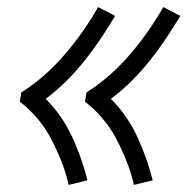

<svg xmlns="http://www.w3.org/2000/svg" viewBox="-20 -614 540 542"><path d="M358 -92Q350 -127 337 -159.5Q324 -192 308 -222.5Q292 -253 269.5 -279.5Q247 -306 220 -327L224 -353Q259 -375 290 -402.5Q321 -430 347.5 -461Q374 -492 397.5 -525.5Q421 -559 441 -594L489 -569Q469 -536 448 -504.5Q427 -473 403 -443Q379 -413 351.5 -385.5Q324 -358 293 -335Q339 -289 367 -229Q395 -169 411 -105ZM174 -92Q166 -127 153 -159.5Q140 -192 124 -222.5Q108 -253 85.5 -279.5Q63 -306 36 -327L40 -353Q75 -375 106 -402.5Q137 -430 163.5 -461Q190 -492 213.5 -525.5Q237 -559 257 -594L305 -569Q285 -536 264 -504.5Q243 -473 219 -443Q195 -413 167.5 -385.5Q140 -358 109 -335Q155 -289 183 -229Q211 -169 227 -105Z"/></svg>

Font: Iosevka Light
Style: Italic
Weight: 300
Italic angle: -9°
Monospace: yes
Designer: Belleve Invis
Foundry: Belleve Invis
Version: Version 32.5.0; ttfautohint (v1.8.4)